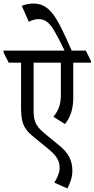

<svg xmlns="http://www.w3.org/2000/svg" viewBox="-56 -909 534 1085"><path d="M325 156C340 126 353 93 353 57C353 -4 329 -46 280 -86L196 -155C133 -206 134 -241 134 -298V-555H288V-373C288 -315 273 -284 246 -249L311 -208C341 -245 358 -292 358 -356V-555H458V-564L429 -623H349C266 -812 227 -889 132 -889C110 -889 86 -884 67 -876L107 -786C124 -795 143 -801 162 -801C204 -801 228 -776 258 -722C274 -693 286 -671 309 -623H-36V-613L-7 -555H63V-295C63 -197 91 -170 143 -128L221 -64C264 -29 281 0 281 40C281 64 271 91 251 123Z"/></svg>

Font: Noto Serif Devanagari ExtraCondensed
Style: Regular
Weight: 400
Width: 2
Designer: Universal Thirst, Indian Type Foundry and the Monotype Design Team
Foundry: Monotype Imaging Inc.
Version: Version 2.004